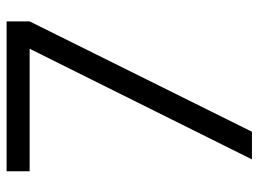

<svg xmlns="http://www.w3.org/2000/svg" viewBox="-121 -664 785 583"><g transform="rotate(-90 271.5 -372.5)"><path d="M79 0 415 -675H43V-745H498V-675L163 0Z"/></g></svg>

Font: Kosmopol Plus Jakarta Sans
Style: Regular
Weight: 400
Designer: Gumpita Rahayu
Foundry: Tokotype
Version: Version 2.006